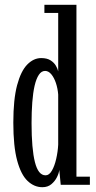

<svg xmlns="http://www.w3.org/2000/svg" viewBox="-20 -770 400 800"><path d="M156.5 10Q122.5 10 95 -16Q67.5 -42 51.5 -101Q35.5 -160 35.5 -259Q35.5 -355.5 51.2 -414.8Q67 -474 93.5 -501Q120 -528 151.5 -528Q176.5 -528 191.2 -518.2Q206 -508.5 213.2 -495.5Q220.5 -482.5 222.5 -472.5V-716H165V-750H298.5V-34H354.5V0H233L227 -62.5Q226 -49.5 217.5 -32.2Q209 -15 194 -2.5Q179 10 156.5 10ZM170 -39.5Q185 -39.5 196.2 -59Q207.5 -78.5 214.2 -108.2Q221 -138 222.5 -167.5V-376Q220.5 -401.5 213 -424Q205.5 -446.5 193.8 -460.5Q182 -474.5 168 -474.5Q152.5 -474.5 141.8 -458.2Q131 -442 124.2 -412.8Q117.5 -383.5 114.5 -343.8Q111.5 -304 111.5 -257Q111.5 -203.5 115 -162.8Q118.5 -122 125.5 -94.5Q132.5 -67 143.5 -53.2Q154.5 -39.5 170 -39.5Z"/></svg>

Font: Imbue Thin
Style: Regular
Weight: 400
Version: Version 1.102